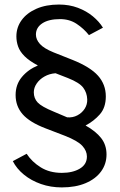

<svg xmlns="http://www.w3.org/2000/svg" viewBox="-20 -753 530 845"><path d="M251.8 71.8Q202.9 71.8 160.1 56.8Q117.4 41.8 85.4 15.7Q53.4 -10.4 36.4 -43.8L97.3 -76.2Q120.2 -40.9 159.2 -16.6Q198.2 7.8 252.1 7.8Q300 7.8 331.2 -10.8Q362.5 -29.3 362.5 -64.1Q362.5 -88.9 342.4 -111Q322.4 -133.1 265.7 -155.4L180 -188.3Q110.2 -215.1 79.4 -250.5Q48.7 -286 48.7 -334.7Q48.7 -381 76.3 -414.1Q104 -447.2 146.7 -464.8Q108.4 -485.2 87.9 -505.8Q67.4 -526.4 59.8 -548.1Q52.1 -569.7 52.1 -592.9Q52.1 -632.7 75.2 -664.4Q98.2 -696 140.4 -714.5Q182.6 -733 239.6 -733Q284.9 -733 322.8 -718.7Q360.7 -704.4 388.7 -681.1Q416.8 -657.8 433.1 -631.1L371.5 -598.4Q348.6 -627.3 317.2 -648.1Q285.8 -668.9 244.2 -668.9Q194.2 -668.9 166.1 -650.3Q138.1 -631.7 138.1 -600.8Q138.1 -579.2 155.6 -559.6Q173 -539.9 215.8 -522.5L298.7 -489.6Q377.3 -458.2 411.5 -419.7Q445.7 -381.2 445.7 -328.7Q445.7 -279.5 419.4 -249.7Q393.1 -219.9 356.6 -200.7Q401.9 -175.2 425.4 -145Q448.8 -114.8 448.8 -73.3Q448.8 -31.3 425 1.4Q401.2 34.2 357 53Q312.8 71.8 251.8 71.8ZM275.6 -236.6Q300.1 -234.6 320.5 -245.3Q340.8 -256 352.8 -274.6Q364.7 -293.3 363.9 -315.8Q362.8 -345.4 346 -367.5Q329.2 -389.6 278.8 -409.5L224.4 -430.7Q197.4 -428.6 175.8 -416.3Q154.2 -404.1 141.5 -385.5Q128.8 -367 128.8 -346.7Q128.8 -320.1 145.9 -301.9Q162.9 -283.7 216.2 -261.8Z"/></svg>

Font: Public Sans Thin
Style: Regular
Weight: 100
Designer: The Public Sans project authors (U.S. Web Design System). Libre Franklin designed by Pablo Impallari and Rodrigo Fuenzal
Version: Version 1.008